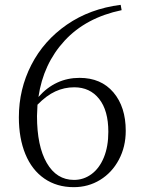

<svg xmlns="http://www.w3.org/2000/svg" viewBox="-20 -760 591 794"><path d="M58 -275Q58 -391 109.5 -491.5Q161 -592 256.5 -658Q352 -724 479 -740L483 -718Q335 -687 247 -591.5Q159 -496 139 -359Q209 -438 309 -438Q398 -438 449 -378Q500 -318 500 -219Q500 -153 471.5 -99.5Q443 -46 394 -16Q345 14 285 14Q215 14 163.5 -21.5Q112 -57 85 -122.5Q58 -188 58 -275ZM286 -16Q326 -16 358.5 -40Q391 -64 409.5 -109Q428 -154 428 -215Q428 -303 390 -351Q352 -399 287 -399Q246 -399 209 -382Q172 -365 135 -327L133 -280Q133 -156 173.5 -86Q214 -16 286 -16Z"/></svg>

Font: GL-CurulMinamoto Light
Style: Regular
Weight: 300
Designer: Eunice (kana); Ryoko NISHIZUKA 西塚涼子 (ideographs); Frank Grießhammer (Latin, Greek & Cyrillic); Wenlong ZHANG
Foundry: Gutenberg Labo; Adobe
Version: Version 1.002